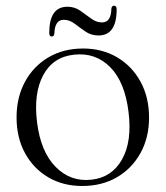

<svg xmlns="http://www.w3.org/2000/svg" viewBox="-20 -624 565 655"><path d="M263.5 -458.5Q328.5 -458.5 379.5 -428.5Q430.5 -398.5 459.5 -345.2Q488.5 -292 488.5 -223Q488.5 -154.5 459.2 -101.8Q430 -49 378.8 -19.2Q327.5 10.5 260.5 10.5Q195 10.5 144.5 -19.2Q94 -49 65.2 -101.8Q36.5 -154.5 36.5 -223.5Q36.5 -292 65.2 -345Q94 -398 145 -428.2Q196 -458.5 263.5 -458.5ZM292 -11Q361.5 -18.5 396.2 -80Q431 -141.5 418.5 -242Q406 -344.5 355.8 -395Q305.5 -445.5 233 -437.5Q161 -430 127.5 -367.8Q94 -305.5 106.5 -206Q119 -106 170 -54.5Q221 -3 292 -11ZM316 -503Q291 -503 271.8 -516.2Q252.5 -529.5 234.8 -543Q217 -556.5 197.5 -556.5Q167 -556.5 165.5 -510Q164.5 -499.5 156.5 -499.5Q148 -499.5 148 -512Q148 -601 210 -601Q234.5 -601 253.8 -587.5Q273 -574 290.8 -560.8Q308.5 -547.5 328 -547.5Q359 -547.5 360 -594.5Q361 -604.5 369 -604.5Q378 -604.5 378 -592.5Q378 -503 316 -503Z"/></svg>

Font: Fraunces 72pt Light
Style: Regular
Weight: 300
Version: Version 1.000;[0bf87f6ff]